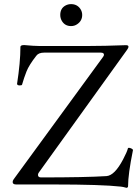

<svg xmlns="http://www.w3.org/2000/svg" viewBox="-20 -882 656 918"><path d="M40.5 0ZM373 -810.5Q373 -782.7 349.6 -766.6Q336.4 -757.3 319.8 -757.3Q290.5 -757.3 275.9 -781.7Q268.1 -794.9 268.1 -810.5Q268.1 -841.3 292 -855Q304.7 -862.3 319.8 -862.3Q348.6 -862.3 364.3 -839.4Q373 -826.2 373 -810.5ZM615.7 -164.1Q592.3 -48.8 592.3 8.3Q592.3 14.6 585 16.1Q567.9 11.2 558.1 10.3Q466.8 0 235.8 0H57.6Q40.5 0 40.5 -11.7Q40.5 -18.1 45.4 -24.9L472.7 -609.9Q477.1 -615.7 477.1 -620.1Q477.1 -630.4 461.9 -630.4H191.4Q164.6 -630.4 153.8 -615.7Q118.7 -570.8 106.7 -540.3Q94.7 -509.8 85.4 -477.1Q84.5 -473.6 73.7 -473.6Q63 -473.6 61.5 -480.5Q77.6 -584.5 77.6 -657.7Q77.6 -666.5 95.7 -666.5Q143.1 -662.1 167.5 -662.1H402.3Q476.6 -662.1 582 -666Q594.2 -666 594.2 -659.2Q594.2 -652.3 587.4 -643.6L166 -57.6Q161.6 -51.8 161.6 -45.9Q161.6 -33.7 176.3 -33.7Q388.7 -33.7 488.8 -40Q527.8 -42.5 568.4 -119.6Q587.4 -155.8 591.3 -171.9Q592.8 -177.7 604.2 -173.6Q615.7 -169.4 615.7 -164.1Z"/></svg>

Font: Junicode
Style: Regular
Weight: 400
Designer: Peter S. Baker
Foundry: Briery Creek Software
Version: Version 0.7.2